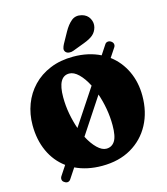

<svg xmlns="http://www.w3.org/2000/svg" viewBox="-145 -1082 1093 1257"><g transform="rotate(-15 402.0 -453.5)"><path d="M134 57Q122.5 50.5 120.8 38.2Q119 26 127 14.5L169 -49Q102 -98 66 -176.8Q30 -255.5 30 -355Q30 -430 55 -496Q80 -562 128 -612.2Q176 -662.5 245.2 -691.2Q314.5 -720 402.5 -720Q454.5 -720 500.5 -709.8Q546.5 -699.5 585.5 -680L627 -743Q633.5 -754 645.8 -756Q658 -758 669.5 -750Q681 -742 683.2 -730.8Q685.5 -719.5 678.5 -709L638 -648Q703 -599 738.8 -523.5Q774.5 -448 774.5 -356Q774.5 -246.5 729.2 -161.8Q684 -77 600.5 -28.5Q517 20 402.5 20Q351 20 305.5 10.2Q260 0.5 222 -18L177 50Q169.5 62 157.8 64Q146 66 134 57ZM271 -480Q271 -421.5 281.5 -365.8Q292 -310 309 -261.5L470.5 -505.5Q444 -557.5 412 -588.8Q380 -620 348.5 -620Q271 -620 271 -480ZM536 -220Q536 -277 526 -332.8Q516 -388.5 499 -437.5L338.5 -194Q365 -143 396.8 -112.2Q428.5 -81.5 458 -81.5Q495 -81.5 515.5 -113Q536 -144.5 536 -220ZM406.5 -889Q430 -931.5 458.5 -954.8Q487 -978 528 -967.5Q563.5 -958 579 -928.8Q594.5 -899.5 586.5 -869Q578.5 -839.5 557.2 -821Q536 -802.5 493 -786.5L413.5 -756.5Q399.5 -751 384.5 -752.8Q369.5 -754.5 361 -764.5Q352.5 -776 355.5 -789Q358.5 -802 366 -816Z"/></g></svg>

Font: Fraunces 9pt SuperSoft Black
Style: Regular
Weight: 900
Version: Version 1.000;[b76b70a41]